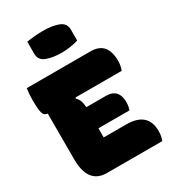

<svg xmlns="http://www.w3.org/2000/svg" viewBox="-226 -1069 1052 1183"><g transform="rotate(-30 300.0 -478.0)"><path d="M157 -946Q186 -951 217.5 -953.5Q249 -956 275 -956Q340 -956 383.5 -939Q427 -922 427 -877V-799Q399 -790 367 -785.5Q335 -781 309 -781Q245 -781 201 -798Q157 -815 157 -860ZM178 0Q45 0 45 -175V-500Q34 -500 24.5 -507Q15 -514 10 -538.5Q5 -563 5 -615Q5 -658 11 -700H465Q583 -700 583 -565Q583 -530 571 -500H243L240 -494Q258 -476 263.5 -458Q269 -440 270 -415H413Q455 -415 477.5 -390.5Q500 -366 500 -320Q500 -292 491 -265H270V-200H430Q583 -200 583 -65Q583 -29 571 0Z"/></g></svg>

Font: Recursive Mn Csl St XBk
Style: Regular
Weight: 1000
Monospace: yes
Version: Version 1.079;hotconv 1.0.112;makeotfexe 2.5.65598; ttfautoh